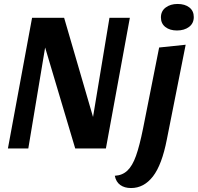

<svg xmlns="http://www.w3.org/2000/svg" viewBox="-20 -750 999 970"><path d="M304 -660 450 -159 533 -660H636L515 0H360L208 -510L123 0H20L142 -660ZM959 -664Q959 -632 935 -614Q911 -596 874 -596Q838 -596 815.5 -613.5Q793 -631 793 -662Q793 -694 817 -712Q841 -730 877 -730Q914 -730 936.5 -712.5Q959 -695 959 -664ZM642 200Q609 200 587.5 184.5Q566 169 560 138Q598 136 623.5 112Q649 88 667 37.5Q685 -13 703 -102L784 -510L918 -524L823 -46Q798 83 752.5 141.5Q707 200 642 200Z"/></svg>

Font: Sansita Medium Italic
Style: Regular
Weight: 500
Italic angle: -11°
Designer: Pablo Cosgaya
Foundry: Omnibus-Type
Version: Version 1.006